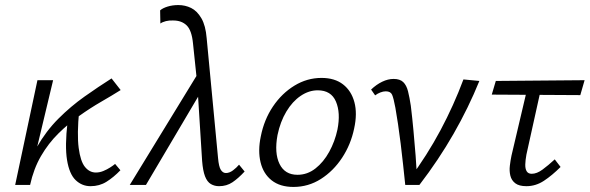

<svg xmlns="http://www.w3.org/2000/svg" viewBox="-20 -731 2331 759"><path d="M74 0Q89 -85 125.5 -149Q162 -213 211 -262Q260 -311 314.5 -349.5Q369 -388 421 -421L457 -375Q422 -353 379.5 -328.5Q337 -304 293.5 -273Q250 -242 210.5 -203Q171 -164 142 -114Q113 -64 99 0ZM40 0 128 -414H190L91 0ZM338 5Q304 5 279 -19Q254 -43 245 -98.5Q236 -154 247 -248L293 -294Q284 -200 291 -146.5Q298 -93 316 -71Q334 -49 359 -49Q374 -49 388.5 -55Q403 -61 415.5 -69Q428 -77 435 -83L456 -58Q429 -30 401 -12.5Q373 5 338 5Z M846 5Q828 5 813.5 -3.5Q799 -12 790.5 -34Q782 -56 779 -95L760 -397L743 -559Q738 -611 718 -630.5Q698 -650 665 -650Q650 -651 636 -647.5Q622 -644 614 -638L613 -690Q623 -699 642.5 -705Q662 -711 685 -711Q712 -711 735.5 -699.5Q759 -688 776 -659Q793 -630 797 -580L842 -106Q845 -72 853 -59.5Q861 -47 873 -47Q887 -47 901 -57.5Q915 -68 925 -80L947 -53Q922 -26 899 -10.5Q876 5 846 5ZM493 0 769 -451 781 -379 557 0Z M1140 8Q1087 8 1054 -18Q1021 -44 1010 -89.5Q999 -135 1011 -192Q1024 -258 1059 -310Q1094 -362 1144 -392.5Q1194 -423 1251 -423Q1303 -423 1336 -397.5Q1369 -372 1381 -327Q1393 -282 1380 -223Q1367 -160 1332.5 -107.5Q1298 -55 1248.5 -23.5Q1199 8 1140 8ZM1156 -40Q1195 -40 1227 -65Q1259 -90 1281.5 -131Q1304 -172 1314 -219Q1327 -285 1308 -329.5Q1289 -374 1236 -374Q1201 -374 1168.5 -352Q1136 -330 1112 -290Q1088 -250 1077 -197Q1064 -126 1085 -83Q1106 -40 1156 -40Z M1582 0Q1578 -38 1573.5 -80Q1569 -122 1564 -162.5Q1559 -203 1553.5 -240Q1548 -277 1543 -305Q1536 -343 1530 -356.5Q1524 -370 1505 -370Q1495 -370 1483.5 -365.5Q1472 -361 1463 -354L1447 -377Q1468 -397 1491 -408Q1514 -419 1536 -419Q1561 -419 1574 -406.5Q1587 -394 1593 -370Q1599 -346 1604 -313Q1610 -264 1614.5 -214.5Q1619 -165 1623 -115.5Q1627 -66 1628 -17L1598 -22Q1669 -118 1721.5 -216.5Q1774 -315 1812 -417L1875 -411Q1832 -305 1773 -202Q1714 -99 1638 0Z M2061 5Q2032 5 2017 -6.5Q2002 -18 1997.5 -36.5Q1993 -55 1995.5 -76Q1998 -97 2002 -116L2071 -409H2125L2061 -120Q2057 -98 2056.5 -81Q2056 -64 2062 -54Q2068 -44 2082 -44Q2102 -44 2124.5 -60.5Q2147 -77 2173 -101L2196 -71Q2163 -38 2130.5 -16.5Q2098 5 2061 5ZM1924 -357 1940 -411 2291 -414 2274 -355Z"/></svg>

Font: Ysabeau Office
Style: Italic
Weight: 400
Italic angle: -12°
Designer: Christian Thalmann (Catharsis Fonts)
Version: Version 2.001;gftools[0.9.30]; featfreeze: tnum,lnum,ss02